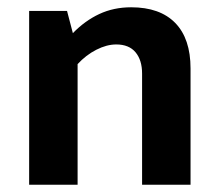

<svg xmlns="http://www.w3.org/2000/svg" viewBox="-20 -507 604 527"><path d="M193 0H60V-477H164L180 -416Q213 -450 252.5 -468.5Q292 -487 340 -487Q419 -487 461 -444Q503 -401 503 -319V0H370V-305Q370 -342 352 -363.5Q334 -385 299 -385Q273 -385 244.5 -370.5Q216 -356 193 -331Z"/></svg>

Font: Mukta
Style: Bold
Weight: 700
Designer: Girish Dalvi and Yashodeep Gholap
Foundry: Ek Type
Version: Version 2.538;PS 1.002;hotconv 16.6.51;makeotf.lib2.5.65220;